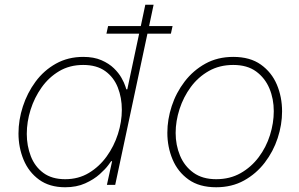

<svg xmlns="http://www.w3.org/2000/svg" viewBox="-20 -780 1263 810"><path d="M255 10Q189 10 145 -22Q101 -54 79.5 -106Q58 -158 58 -217Q58 -274 76.5 -331Q95 -388 130 -435.5Q165 -483 216 -511.5Q267 -540 331 -540Q376 -540 408 -526Q440 -512 460.5 -492Q481 -472 492.5 -451.5Q504 -431 508.5 -417Q513 -403 513 -403H517L567 -638H429L436 -670H574L593 -760H628L609 -670H708L701 -638H602L466 0H431L453 -100H449Q449 -100 437 -83.5Q425 -67 400.5 -45Q376 -23 339.5 -6.5Q303 10 255 10ZM255 -24Q311 -24 355 -50.5Q399 -77 430 -120Q461 -163 477.5 -214.5Q494 -266 494 -317Q494 -368 477 -411Q460 -454 424 -480Q388 -506 331 -506Q274 -506 230 -480Q186 -454 155.5 -411Q125 -368 109 -317Q93 -266 93 -215Q93 -165 110 -121Q127 -77 163 -50.5Q199 -24 255 -24Z M892 10Q821 10 775.5 -22.5Q730 -55 708 -107.5Q686 -160 686 -220Q686 -276 704.5 -332.5Q723 -389 759 -436Q795 -483 846.5 -511.5Q898 -540 964 -540Q1035 -540 1080.5 -507.5Q1126 -475 1148 -423Q1170 -371 1170 -310Q1170 -254 1151.5 -197.5Q1133 -141 1097 -94Q1061 -47 1009.5 -18.5Q958 10 892 10ZM892 -24Q950 -24 995 -49.5Q1040 -75 1071.5 -117Q1103 -159 1119 -210Q1135 -261 1135 -311Q1135 -363 1116.5 -407Q1098 -451 1060.5 -478.5Q1023 -506 964 -506Q906 -506 861 -480.5Q816 -455 785 -413Q754 -371 737.5 -320Q721 -269 721 -219Q721 -168 739.5 -123.5Q758 -79 796 -51.5Q834 -24 892 -24Z"/></svg>

Font: Be Vietnam Pro Thin
Style: Italic
Weight: 100
Italic angle: -12°
Designer: Lam Bao, Tony Le, Vietanh Nguyen
Foundry: Yellow Type Foundry
Version: Version 1.002; ttfautohint (v1.8.3)